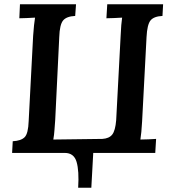

<svg xmlns="http://www.w3.org/2000/svg" viewBox="-20 -720 817 904"><path d="M348 164Q353 84 340.5 42Q328 0 285 0H37L40 -55Q79 -57 96 -74Q113 -91 115 -150L136 -551Q140 -608 145 -637Q128 -636 106 -635Q84 -634 71 -634L74 -700H338L334 -645Q293 -643 277 -623.5Q261 -604 259 -546L240 -156Q238 -132 236.5 -108.5Q235 -85 231 -63L462 -66Q494 -68 508.5 -86.5Q523 -105 527 -154L548 -551Q549 -578 551 -601.5Q553 -625 555 -637Q539 -636 516.5 -635Q494 -634 481 -634L485 -700H748L745 -645Q704 -643 688.5 -623.5Q673 -604 670 -546L649 -147Q646 -93 641 -63Q657 -63 679.5 -64Q702 -65 715 -66L711 0H419L410 164Z"/></svg>

Font: Lora SemiBold
Style: Italic
Weight: 600
Italic angle: -3°
Designer: Olga Karpushina, Alexei Vanyashin (Cyrillic)
Foundry: Cyreal
Version: Version 3.011; ttfautohint (v1.8.4.7-5d5b)